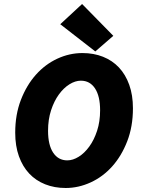

<svg xmlns="http://www.w3.org/2000/svg" viewBox="-20 -927 710 959"><path d="M308 12Q252 12 205.5 -6.5Q159 -25 126 -60Q93 -95 74.5 -146.5Q56 -198 56 -264Q56 -355 84.5 -428.5Q113 -502 159.5 -554Q206 -606 266.5 -634Q327 -662 392 -662Q448 -662 494.5 -643.5Q541 -625 574 -590Q607 -555 625.5 -503.5Q644 -452 644 -386Q644 -295 615.5 -221.5Q587 -148 540.5 -96Q494 -44 433 -16Q372 12 308 12ZM316 -126Q344 -126 373 -144Q402 -162 426 -195Q450 -228 465 -274Q480 -320 480 -376Q480 -447 454.5 -485.5Q429 -524 384 -524Q356 -524 327 -506Q298 -488 274 -455Q250 -422 235 -376Q220 -330 220 -274Q220 -203 245.5 -164.5Q271 -126 316 -126ZM456 -670 281 -806 390 -907 546 -748Z"/></svg>

Font: mr_Source Sans Pro
Style: Italic
Weight: 900
Italic angle: -11°
Designer: Paul D. Hunt
Foundry: Adobe Systems Incorporated
Version: Version 1.076;July 10, 2024;FontCreator 11.5.0.2430 64-bit